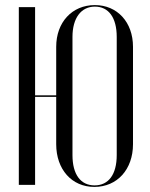

<svg xmlns="http://www.w3.org/2000/svg" viewBox="-20 -727 590 755"><path d="M54 -699V0H118V-346H201V-160C201 -61 262 8 351 8C441 8 503 -61 503 -160V-543C503 -640 441 -707 353 -707C263 -707 201 -639 201 -543V-352H118V-699ZM265 -582C265 -656 299 -701 353 -701C407 -701 439 -658 439 -582V-117C439 -41 407 2 352 2C297 2 265 -41 265 -117Z"/></svg>

Font: Moniqa Display
Style: Regular
Weight: 400
Designer: Rajesh Rajput
Foundry: Rajesh Rajput
Version: Version 1.000